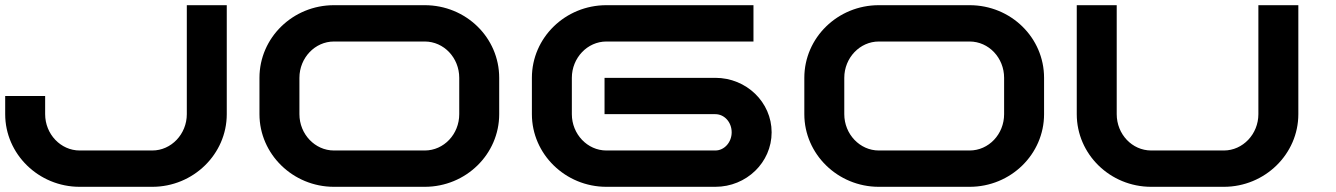

<svg xmlns="http://www.w3.org/2000/svg" viewBox="-20 -720 5150 740"><path d="M287 0C129 0 0 -126 0 -280V-350H154V-280C154 -203 214 -140 287 -140H567C640 -140 700 -203 700 -280V-700H854V-280C854 -126 725 0 567 0Z M1267 0C1109 0 980 -126 980 -280V-420C980 -575 1109 -700 1267 -700H1617C1776 -700 1904 -575 1904 -420V-280C1904 -126 1776 0 1617 0ZM1267 -560C1194 -560 1134 -497 1134 -420V-280C1134 -203 1194 -140 1267 -140H1617C1691 -140 1750 -203 1750 -280V-420C1750 -497 1691 -560 1617 -560Z M2317 0C2159 0 2030 -126 2030 -280V-420C2030 -575 2159 -700 2317 -700H2884V-560H2317C2244 -560 2184 -497 2184 -420V-280C2184 -203 2244 -140 2317 -140H2737C2772 -140 2800 -172 2800 -210C2800 -249 2772 -280 2737 -280H2310V-420H2737C2857 -420 2954 -326 2954 -210C2954 -94 2857 0 2737 0Z M3367 0C3209 0 3080 -126 3080 -280V-420C3080 -575 3209 -700 3367 -700H3717C3876 -700 4004 -575 4004 -420V-280C4004 -126 3876 0 3717 0ZM3367 -560C3294 -560 3234 -497 3234 -420V-280C3234 -203 3294 -140 3367 -140H3717C3791 -140 3850 -203 3850 -280V-420C3850 -497 3791 -560 3717 -560Z M4417 0C4258 0 4130 -126 4130 -280V-700H4284V-280C4284 -203 4343 -140 4417 -140H4697C4770 -140 4830 -203 4830 -280V-700H4984V-280C4984 -126 4855 0 4697 0Z"/></svg>

Font: Generic Techno
Style: Regular
Weight: 400
Designer: NC Empire
Foundry: NC Empire
Version: Version 1.000;hotconv 1.0.109;makeotfexe 2.5.65596